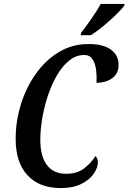

<svg xmlns="http://www.w3.org/2000/svg" viewBox="-20 -951 657 981"><path d="M291 10Q181 10 120.5 -55.5Q60 -121 60 -241Q60 -332 87 -418.5Q114 -505 163.5 -574.5Q213 -644 281 -685Q349 -726 432 -726Q509 -726 547.5 -697Q586 -668 586 -619Q586 -576 554 -552Q522 -528 473 -528Q475 -557 471.5 -590Q468 -623 454 -646.5Q440 -670 410 -670Q369 -670 334 -642Q299 -614 271.5 -567Q244 -520 225 -463Q206 -406 196 -347Q186 -288 186 -236Q186 -153 219.5 -108Q253 -63 319 -63Q375 -63 411 -91.5Q447 -120 468 -154Q473 -149 476.5 -141Q480 -133 480 -123Q480 -93 458 -62Q436 -31 394 -10.5Q352 10 291 10ZM392 -771 395 -784Q418 -814 446.5 -854.5Q475 -895 495 -931H617L614 -921Q600 -902 570.5 -873.5Q541 -845 507 -817Q473 -789 444 -771Z"/></svg>

Font: Noto Serif ExtraCondensed SemiBold
Style: Italic
Weight: 600
Width: 2
Italic angle: -12°
Designer: Monotype Design Team
Foundry: Monotype Imaging Inc.
Version: Version 2.013